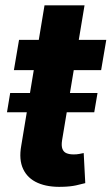

<svg xmlns="http://www.w3.org/2000/svg" viewBox="-20 -696 420 723"><path d="M6.3 -273.2 18.3 -345.7H347.2L334.9 -273.2ZM380.2 -545.9 360.8 -431.8H32.3L51.7 -545.9ZM147.6 -675.8H298.3L213.8 -168Q210.5 -147.2 215 -135.4Q219.5 -123.5 230.4 -119.1Q241.3 -114.6 256.3 -114.6Q267.3 -114.2 278.3 -116.3Q289.3 -118.5 295.2 -119.7L301.1 -6.4Q288.1 -2.7 266.5 2Q244.8 6.7 215.7 7.4Q160.4 9.5 122.2 -7.3Q83.9 -24 67.2 -59.5Q50.5 -94.9 60.1 -147.9Z"/></svg>

Font: Inter Tight
Style: Italic
Weight: 400
Italic angle: -9.39999°
Designer: Rasmus Andersson
Foundry: rsms
Version: Version 3.002